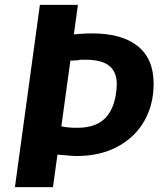

<svg xmlns="http://www.w3.org/2000/svg" viewBox="-20 -767 666 787"><path d="M197.1 0H41.2L143.5 -747H299.4L282.7 -626.2Q293.9 -627.2 307.4 -628.1Q321 -629.1 334.2 -629.6Q347.5 -630.1 357.7 -630.1Q480 -630.1 544.8 -577.8Q609.7 -525.5 609.7 -424.2Q609.8 -340 572.7 -273.1Q535 -205.8 463.3 -166.7Q391.6 -127.5 294.8 -127.5Q276.1 -127.5 252.5 -130.1Q228.8 -132.6 215.5 -133.2ZM296.8 -243.2Q378.4 -243.2 417 -288.9Q455.7 -334.6 458.7 -420.8Q459.2 -470.8 428.6 -496.5Q398.1 -522.2 329.8 -522.2Q314.4 -522.2 309.6 -522Q304.8 -521.9 304.8 -521.5Q304.9 -521.1 304.1 -520.6Q303.2 -520.1 295.7 -519.7Q288.2 -519.2 268.5 -518.6L231.5 -249.3Q241.6 -246.3 260.1 -244.7Q278.6 -243 296.8 -243.2Z"/></svg>

Font: Merriweather Sans Variable Regular
Style: Italic
Weight: 300
Italic angle: -8°
Designer: Eben Sorkin
Foundry: Eben Sorkin
Version: Version 2.001